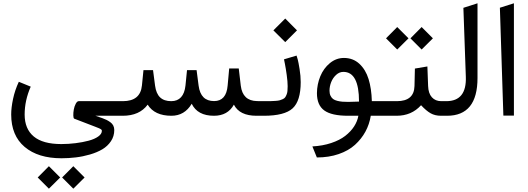

<svg xmlns="http://www.w3.org/2000/svg" viewBox="-20 -697 3181 1156"><path d="M128.4 -7.3Q128.4 79.1 183.3 124.8Q238.3 170.4 349.1 170.4Q392.6 170.4 435.3 165Q478 159.7 513.7 150.1Q549.3 140.6 571.3 125Q593.3 109.4 593.3 90.8Q593.3 87.4 591.3 84.7Q589.4 82 584.5 79.3Q579.6 76.7 576.2 75.2Q572.8 73.7 565.2 70.8Q557.6 67.9 554.2 66.4L427.2 17.6Q421.9 15.6 421.4 -1.2Q420.9 -18.1 424.3 -37.4Q427.7 -56.6 436 -72.3Q444.3 -87.9 454.1 -87.9H692.4Q701.2 -87.9 701.2 -52.7V-36.1Q701.2 0 692.4 0H554.7L596.7 14.6Q611.3 20 621.8 25.1Q632.3 30.3 644 38.6Q655.8 46.9 661.9 58.8Q668 70.8 668 85.9Q668 123.5 647.9 153.3Q627.9 183.1 596.2 201.9Q564.5 220.7 521.7 233.2Q479 245.6 436.5 250.7Q394 255.9 350.1 255.9Q209.5 255.9 128.4 187.5Q47.4 119.1 47.4 -7.8Q47.4 -48.8 58.6 -101.6Q69.8 -154.3 93.3 -204.6L165 -175.3Q128.4 -92.3 128.4 -7.3ZM421.4 303.7 489.3 371.6 421.4 439 354 371.6ZM274.4 303.7 342.3 371.6 274.4 439 207 371.6Z M834.5 -182.1 843.8 -274.9H901.4L913.6 -181.6Q919.9 -133.8 943.8 -110.8Q967.8 -87.9 1011.2 -87.9Q1048.3 -87.9 1070.1 -111.8Q1091.8 -135.7 1096.7 -182.1L1106 -274.9H1163.6L1175.8 -181.2Q1182.1 -134.3 1205.3 -111.3Q1228.5 -88.4 1269 -88.4Q1305.7 -88.4 1326.2 -111.8Q1346.7 -135.3 1350.6 -182.1L1359.9 -284.7H1417.5L1429.7 -181.2Q1440.9 -89.8 1527.3 -88.4L1549.8 -87.9Q1558.6 -87.9 1558.6 -52.7V-36.1Q1558.6 0 1549.8 0H1524.4Q1422.4 0 1388.2 -66.9Q1351.1 0 1268.1 0Q1169.4 0 1134.3 -72.3Q1091.3 0 1012.2 0Q910.6 0 869.1 -66.9Q819.8 0 718.8 0H687Q675.8 0 672.1 -8.3Q668.5 -16.6 668.5 -36.1V-52.7Q668.5 -71.8 672.1 -79.8Q675.8 -87.9 687 -87.9H719.7Q825.2 -87.9 834.5 -182.1Z M1568.4 0H1545.4Q1533.7 0 1529.8 -8.5Q1525.9 -17.1 1525.9 -36.1V-52.7Q1525.9 -71.8 1529.5 -79.8Q1533.2 -87.9 1544.4 -87.9H1570.3Q1595.2 -87.9 1609.1 -88.1Q1623 -88.4 1639.6 -89.6Q1656.2 -90.8 1664.8 -93.3Q1673.3 -95.7 1683.1 -100.3Q1692.9 -105 1697 -111.1Q1701.2 -117.2 1705.3 -127Q1709.5 -136.7 1710.7 -148.9Q1711.9 -161.1 1711.9 -177.7Q1711.9 -205.1 1706.3 -245.6Q1700.7 -286.1 1695.3 -313L1689.9 -339.8L1765.6 -362.3Q1768.6 -353.5 1772.7 -338.4Q1776.9 -323.2 1783.7 -281.2Q1790.5 -239.3 1790.5 -202.6Q1790.5 -89.4 1741.9 -44.7Q1693.4 0 1568.4 0ZM1697.3 -585.4 1768.1 -514.2 1697.3 -443.4 1626 -514.2Z M1887.7 251 1860.8 184.6Q1922.9 181.2 1974.1 164.1Q2025.4 147 2058.6 121.1Q2091.8 95.2 2111.8 64.5Q2131.8 33.7 2137.7 0H2075.7Q1976.6 0 1932.4 -32Q1888.2 -64 1888.2 -136.2Q1888.7 -189.5 1908.4 -237.5Q1928.2 -285.6 1966.1 -316.9Q2003.9 -348.1 2050.8 -348.1Q2105.5 -348.1 2143.6 -313Q2181.6 -277.8 2199.2 -220.7Q2216.8 -163.6 2218.8 -87.9H2278.8Q2287.6 -87.9 2287.6 -52.7V-36.1Q2287.6 0 2278.8 0H2212.4Q2204.1 51.3 2180.2 95.5Q2156.2 139.6 2117.2 175Q2078.1 210.4 2019 230.7Q1960 251 1887.7 251ZM1963.9 -150.9Q1963.9 -133.3 1970 -120.6Q1976.1 -107.9 1985.6 -100.8Q1995.1 -93.8 2011 -89.8Q2026.9 -85.9 2041.5 -84.7Q2056.2 -83.5 2077.1 -83.5Q2105 -83.5 2141.6 -85.4Q2141.6 -264.2 2047.4 -264.2Q2023.4 -264.2 2003.9 -246.3Q1984.4 -228.5 1974.1 -202.9Q1963.9 -177.2 1963.9 -150.9Z M2651.4 0H2635.3Q2599.1 0 2572.8 -14.9Q2546.4 -29.8 2515.1 -63.5Q2458 0 2367.7 0H2272.5Q2262.2 0 2258.5 -8.5Q2254.9 -17.1 2254.9 -36.1V-52.7Q2254.9 -71.8 2258.3 -79.8Q2261.7 -87.9 2272.5 -87.9H2369.6Q2473.1 -87.9 2475.6 -179.2L2478 -284.2L2553.2 -296.9L2557.6 -179.2Q2559.1 -134.8 2580.3 -111.3Q2601.6 -87.9 2636.7 -87.9H2651.4Q2660.2 -87.9 2660.2 -52.7V-36.1Q2660.2 0 2651.4 0ZM2518.6 -534.2 2586.4 -466.3 2518.6 -398.9 2451.2 -466.3ZM2371.6 -534.2 2439.5 -466.3 2371.6 -398.9 2304.2 -466.3Z M2646.5 -87.9H2667Q2790 -87.9 2784.7 -234.4L2770 -649.9L2855 -677.2V-227.5Q2855 0 2671.4 0H2646.5Q2623 0 2623 -36.1V-52.7Q2623 -87.9 2646.5 -87.9Z M2989.7 -650.4 3074.2 -677.2V-1H3010.7Z"/></svg>

Font: Samim FD
Style: FD
Weight: 400
Foundry: DejaVu fonts team - Redesigned by Saber Rastikerdar
Version: Version 4.0.5